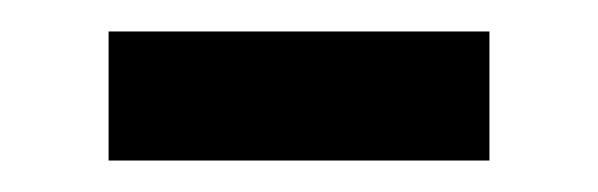

<svg xmlns="http://www.w3.org/2000/svg" viewBox="-20 -358 380 122"><path d="M49 -338H291V-256H49Z"/></svg>

Font: hindi115
Style: Book
Weight: 400
Designer: Jelle Bosma - Monotype Design Team
Foundry: Monotype Imaging Inc.
Version: Version 2.003